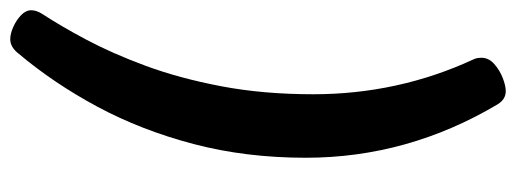

<svg xmlns="http://www.w3.org/2000/svg" viewBox="-344 -480 1031 384"><g transform="rotate(-90 172.0 -287.5)"><path d="M182 208Q166 208 156 192Q49 12 49 -192Q49 -312 76.5 -416.5Q104 -521 151 -608.5Q198 -696 257 -766Q270 -783 286 -783Q297 -783 310.5 -777Q324 -771 334 -761.5Q344 -752 344 -741Q344 -730 336 -718Q313 -683 285.5 -631.5Q258 -580 233 -512.5Q208 -445 192 -361Q176 -277 176 -177Q176 -7 246 144Q248 148 248.5 152.5Q249 157 249 159Q249 174 236.5 185Q224 196 208.5 202Q193 208 182 208Z"/></g></svg>

Font: Asap ExtraBold
Style: Italic
Weight: 800
Italic angle: -6°
Designer: Pablo Cosgaya
Foundry: Omnibus-Type
Version: Version 3.001; ttfautohint (v1.8.4.7-5d5b)